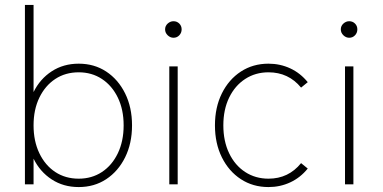

<svg xmlns="http://www.w3.org/2000/svg" viewBox="-20 -747 1550 778"><path d="M299 11Q237 11 189.5 -20Q142 -51 116 -104V0H81V-727H116V-374Q142 -427 189.5 -458Q237 -489 299 -489Q362 -489 410.5 -457Q459 -425 487 -368.5Q515 -312 515 -239Q515 -166 487 -109.5Q459 -53 410.5 -21Q362 11 299 11ZM299 -23Q352 -23 393 -50Q434 -77 457.5 -126Q481 -175 481 -239Q481 -303 457.5 -351.5Q434 -400 393 -427Q352 -454 299 -454Q245 -454 204 -427Q163 -400 139.5 -351.5Q116 -303 116 -239Q116 -175 139.5 -126Q163 -77 204 -50Q245 -23 299 -23Z M666 0V-478H700V0ZM683 -594Q670 -594 659.5 -604Q649 -614 649 -628Q649 -642 659.5 -651.5Q670 -661 683 -661Q697 -661 706.5 -651.5Q716 -642 716 -628Q716 -614 706.5 -604Q697 -594 683 -594Z M1068 11Q1005 11 956 -21Q907 -53 879 -109.5Q851 -166 851 -239Q851 -312 879 -368.5Q907 -425 956 -457Q1005 -489 1068 -489Q1115 -489 1156 -470Q1197 -451 1227 -414L1200 -392Q1149 -454 1068 -454Q1015 -454 973.5 -427Q932 -400 908.5 -351.5Q885 -303 885 -239Q885 -175 908.5 -126Q932 -77 973.5 -50Q1015 -23 1068 -23Q1149 -23 1200 -86L1227 -64Q1197 -27 1156 -8Q1115 11 1068 11Z M1378 0V-478H1412V0ZM1395 -594Q1382 -594 1371.5 -604Q1361 -614 1361 -628Q1361 -642 1371.5 -651.5Q1382 -661 1395 -661Q1409 -661 1418.5 -651.5Q1428 -642 1428 -628Q1428 -614 1418.5 -604Q1409 -594 1395 -594Z"/></svg>

Font: Zen Kaku Gothic New Light
Style: Regular
Weight: 300
Designer: Yoshimichi Ohira
Foundry: Positype
Version: Version 1.002